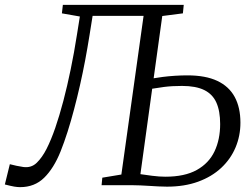

<svg xmlns="http://www.w3.org/2000/svg" viewBox="-52 -763 1037 791"><path d="M31 8Q20 8 6.8 5.8Q-6.5 3.5 -32 -3L-11.5 -86.5Q1.5 -83 16 -80Q30.5 -77 44 -75Q77 -70.5 99.5 -92.5Q122 -114.5 140 -150Q158.5 -186.5 175.8 -236.5Q193 -286.5 209 -347.2Q225 -408 239.2 -477Q253.5 -546 265 -620L277 -695L203 -708L207 -743H705L701.5 -708L616.5 -697L581 -440.5Q594.5 -443 617.8 -446Q641 -449 668.2 -450.8Q695.5 -452.5 720 -452.5Q795 -452.5 843.2 -429.8Q891.5 -407 915 -363.5Q938.5 -320 938.5 -257.5Q938.5 -203.5 918.5 -155.8Q898.5 -108 859.5 -71.5Q820.5 -35 764.2 -14.5Q708 6 636 6Q619.5 6 600.8 5Q582 4 563 2.8Q544 1.5 526.2 0.8Q508.5 0 493.5 0H366.5L369.5 -31L448 -44L539.5 -697.5H329.5L316.5 -616Q308.5 -566 298.8 -514.2Q289 -462.5 277.5 -411.8Q266 -361 253.2 -312.8Q240.5 -264.5 226.5 -220.5Q212.5 -176.5 197.5 -139Q169.5 -69.5 130 -30.8Q90.5 8 31 8ZM629 -35Q709 -35 758.8 -62.8Q808.5 -90.5 831.8 -139.5Q855 -188.5 855 -252Q855 -305.5 839.5 -340.2Q824 -375 789.5 -392Q755 -409 698 -409Q656.5 -409 623.8 -404.8Q591 -400.5 575 -397.5L526.5 -45.5Q544.5 -42.5 574.8 -38.8Q605 -35 629 -35Z"/></svg>

Font: Merriweather 48pt Light
Style: Italic
Weight: 300
Italic angle: -7.8°
Version: Version 2.101